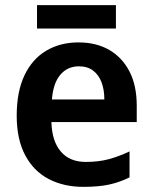

<svg xmlns="http://www.w3.org/2000/svg" viewBox="-20 -717 594 747"><path d="M285 -552Q355 -552 405.5 -522.5Q456 -493 484 -438.5Q512 -384 512 -306V-242H180Q182 -168 216.5 -127.5Q251 -87 314 -87Q363 -87 402.5 -97.5Q442 -108 484 -128V-27Q446 -8 405 1Q364 10 304 10Q228 10 169.5 -20.5Q111 -51 78 -113Q45 -175 45 -267Q45 -360 75 -423.5Q105 -487 159.5 -519.5Q214 -552 285 -552ZM287 -459Q243 -459 215 -426.5Q187 -394 182 -330H386Q386 -368 375 -397Q364 -426 342 -442.5Q320 -459 287 -459ZM431 -697V-606H124V-697Z"/></svg>

Font: Noto Sans Display SemiBold
Style: Regular
Weight: 600
Designer: Monotype Design Team
Foundry: Monotype Imaging Inc.
Version: Version 2.003